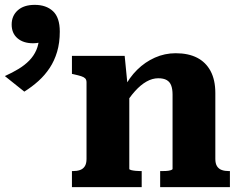

<svg xmlns="http://www.w3.org/2000/svg" viewBox="-259 -770 971 790"><path d="M37 0V-66H40Q58 -66 70.5 -70.5Q83 -75 90 -86Q97 -97 97 -116V-431Q97 -442 91.5 -447.5Q86 -453 75 -456.5Q64 -460 46 -464L37 -466V-540H254L266 -418L273 -415V-75Q273 -72 281 -70Q289 -68 300 -67Q311 -66 320 -66H324V0ZM687 0H400V-66H403Q413 -66 424 -66.5Q435 -67 443 -69.5Q451 -72 451 -75V-381Q451 -403 445.5 -418Q440 -433 427 -440.5Q414 -448 392 -448Q368 -448 344 -434.5Q320 -421 296.5 -395Q273 -369 248 -328L251 -407Q273 -451 305.5 -483Q338 -515 378.5 -533Q419 -551 464 -551Q516 -551 552 -532.5Q588 -514 607.5 -477.5Q627 -441 627 -387V-116Q627 -97 634 -86Q641 -75 653.5 -70.5Q666 -66 684 -66H687ZM-159 -393 -239 -457Q-208 -471 -182.5 -486.5Q-157 -502 -138.5 -521Q-120 -540 -109.5 -564Q-99 -588 -98 -619L-75 -605Q-86 -597 -98 -594.5Q-110 -592 -123 -592Q-163 -592 -187 -612.5Q-211 -633 -211 -669Q-211 -705 -186 -727.5Q-161 -750 -116 -750Q-69 -750 -41 -724Q-13 -698 -13 -640Q-13 -594 -24 -557Q-35 -520 -54.5 -490.5Q-74 -461 -100.5 -437Q-127 -413 -159 -393Z"/></svg>

Font: Roboto Serif 20pt
Style: Bold
Weight: 700
Version: Version 1.008